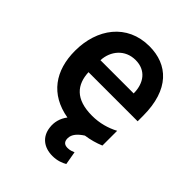

<svg xmlns="http://www.w3.org/2000/svg" viewBox="-211 -670 984 984"><g transform="rotate(45 280.5 -178.0)"><path d="M523.4 -277C523.4 -468 427.2 -552.6 294.4 -552.6C132.1 -552.6 40.8 -425.1 40.8 -266.3C40.8 -123.2 110.8 -21.7 255.3 3.2C231.5 33.7 223 69.6 227.6 103.3C234.7 164.1 279.1 197.1 340.2 197.1C376.1 197.1 402.7 185.7 419.7 175.8L407 103.3C397.7 107.2 383.9 113.3 366.1 113.3C341.6 113.3 331 100.5 331 77.8C331 48.3 353 25.6 384.2 5.3C419.4 0.4 453.5 -9.2 483.7 -22V-128.9C441.8 -106.5 392.4 -92.3 338.4 -92.3C216.6 -92.3 171.2 -151.6 167.3 -237.6H523.4ZM167.3 -324.2C170.5 -393.8 218 -452.4 294.4 -452.4C368.6 -452.4 407.7 -398.4 408 -324.2Z"/></g></svg>

Font: TID UI Semi Bold
Style: Regular
Weight: 600
Designer: The TID Project Authors
Foundry: Bakken & Bæck
Version: Version 1.001;hotconv 1.0.109;makeotfexe 2.5.65596